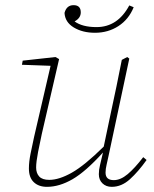

<svg xmlns="http://www.w3.org/2000/svg" viewBox="-20 -712 595 744"><path d="M162 12Q130 12 111 -6Q92 -24 92 -59Q92 -85 98.5 -117Q105 -149 112 -181L176 -457L65 -461L68 -477L195 -491L209 -483L142 -193Q135 -162 127.5 -123Q120 -84 120 -63Q120 -41 132 -28Q144 -15 171 -15Q209 -15 258.5 -43Q308 -71 382 -144L410 -277Q421 -327 431.5 -378Q442 -429 452 -480L473 -491L481 -485L400 -105Q397 -90 393 -73.5Q389 -57 389 -43Q389 -14 421 -14Q447 -14 474.5 -37Q502 -60 535 -103L548 -92Q516 -47 483.5 -17.5Q451 12 413 12Q391 12 377 -1.5Q363 -15 363 -37Q363 -54 367.5 -72Q372 -90 379 -121Q312 -47 261 -17.5Q210 12 162 12ZM348 -585Q300 -585 266 -605.5Q232 -626 230 -662Q238 -692 265 -692Q293 -692 293 -664Q293 -642 269 -629Q299 -607 354 -607Q436 -607 481 -691L498 -684Q479 -637 439 -611Q399 -585 348 -585Z"/></svg>

Font: Source Serif 4 SmText ExtraLight
Style: Italic
Weight: 200
Italic angle: -12°
Designer: Frank Grießhammer
Foundry: Adobe
Version: Version 4.005;hotconv 1.1.0;makeotfexe 2.6.0